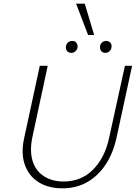

<svg xmlns="http://www.w3.org/2000/svg" viewBox="-20 -1015 737 1042"><path d="M318 7Q242 7 189 -26.5Q136 -60 114.5 -121.5Q93 -183 111 -265L196 -658H239L156 -272Q140 -196 157 -141.5Q174 -87 218.5 -58.5Q263 -30 325 -30Q421 -30 485 -94.5Q549 -159 572 -266L658 -658H697L612 -266Q594 -184 554 -123Q514 -62 455 -27.5Q396 7 318 7ZM367 -728Q357 -728 350 -732.5Q343 -737 339.5 -745.5Q336 -754 338 -763Q339 -776 349 -784.5Q359 -793 371 -793Q382 -793 388.5 -788.5Q395 -784 398.5 -776Q402 -768 401 -758Q399 -746 389.5 -737Q380 -728 367 -728ZM552 -728Q542 -728 535 -732.5Q528 -737 525 -745.5Q522 -754 523 -763Q524 -776 534 -784.5Q544 -793 556 -793Q566 -793 573 -788.5Q580 -784 583.5 -776Q587 -768 585 -758Q584 -746 574.5 -737Q565 -728 552 -728ZM458 -825 393 -995H440L491 -825Z"/></svg>

Font: Ysabeau Infant ExtraLight
Style: Italic
Weight: 250
Italic angle: -12°
Designer: Christian Thalmann (Catharsis Fonts)
Version: Version 2.001;gftools[0.9.30]; featfreeze: ss01,ss02,lnum